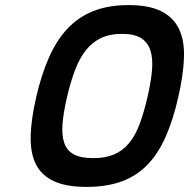

<svg xmlns="http://www.w3.org/2000/svg" viewBox="-20 -723 743 754"><path d="M346 -102Q394 -102 428 -116.5Q462 -131 486.5 -160.5Q511 -190 528 -235Q545 -280 559 -341Q573 -401 577 -447.5Q581 -494 570.5 -525.5Q560 -557 533.5 -573.5Q507 -590 459 -590Q411 -590 376.5 -573.5Q342 -557 317 -525.5Q292 -494 274.5 -447.5Q257 -401 243 -341Q229 -281 225.5 -236Q222 -191 232.5 -161Q243 -131 270.5 -116.5Q298 -102 346 -102ZM320 11Q240 11 191.5 -11.5Q143 -34 121 -78Q99 -122 100.5 -188Q102 -254 122 -341Q142 -428 171.5 -495.5Q201 -563 243.5 -609Q286 -655 345.5 -679Q405 -703 485 -703Q565 -703 613 -679Q661 -655 683 -609Q705 -563 702.5 -495.5Q700 -428 680 -341Q660 -253 631 -187Q602 -121 560 -77Q518 -33 459 -11Q400 11 320 11Z"/></svg>

Font: Panefresco 800wt
Style: Italic
Weight: 800
Foundry: Campivisivi & Chank Co
Version: Version 1.001